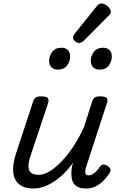

<svg xmlns="http://www.w3.org/2000/svg" viewBox="-20 -1070 686 1106"><path d="M172 16Q121 16 91.5 -7.5Q62 -31 56.5 -75.5Q51 -120 71 -182L170 -483Q177 -503 186.5 -509Q196 -515 215 -515Q247 -515 255 -505.5Q263 -496 257 -476L155 -170Q144 -137 144 -112.5Q144 -88 158 -75.5Q172 -63 204 -63Q233 -63 266.5 -83.5Q300 -104 335 -140.5Q370 -177 403 -227Q436 -277 464 -338L510 -483Q517 -503 526.5 -509Q536 -515 555 -515Q586 -515 594.5 -505.5Q603 -496 596 -476L477 -111Q472 -97 471 -85Q470 -73 474.5 -66.5Q479 -60 490 -60Q503 -60 514.5 -67Q526 -74 536.5 -85.5Q547 -97 556 -110Q563 -120 574 -122Q585 -124 600 -114Q615 -104 616.5 -94.5Q618 -85 612 -75Q602 -58 583 -36.5Q564 -15 537 0.5Q510 16 476 16Q442 16 423 4Q404 -8 397.5 -27Q391 -46 391 -68.5Q391 -91 395 -113L401 -132Q375 -97 347 -69.5Q319 -42 289.5 -23Q260 -4 230.5 6Q201 16 172 16ZM311 -669Q291 -669 277 -682Q263 -695 263 -720Q263 -747 280.5 -771Q298 -795 335 -795Q356 -795 370 -782.5Q384 -770 384 -744Q384 -717 366.5 -693Q349 -669 311 -669ZM552 -669Q531 -669 517 -682Q503 -695 503 -720Q503 -747 520.5 -771Q538 -795 575 -795Q596 -795 610 -782.5Q624 -770 624 -744Q624 -717 607 -693Q590 -669 552 -669ZM435 -822Q426 -822 413.5 -831.5Q401 -841 401 -852Q401 -859 403.5 -865Q406 -871 411 -877L534 -1030Q543 -1042 550 -1046Q557 -1050 565 -1050Q575 -1050 587.5 -1043Q600 -1036 609 -1025Q618 -1014 618 -1002Q618 -994 614.5 -989Q611 -984 605 -979L464 -837Q449 -822 435 -822Z"/></svg>

Font: Playwrite CU
Style: Regular
Weight: 400
Designer: Veronika Burian, José Scaglione
Foundry: TypeTogether
Version: Version 1.002